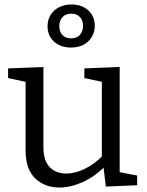

<svg xmlns="http://www.w3.org/2000/svg" viewBox="-20 -832 660 861"><path d="M247 9Q180.7 9 137.7 -32.2Q94.7 -73.3 94.7 -158.3V-477L104.7 -463L16.3 -482V-525.3L174.7 -531.3V-172.3Q174.7 -111.7 202.7 -82.7Q230.7 -53.7 277.7 -53.7Q314.7 -53.7 358 -73.7Q401.3 -93.7 443.3 -136.3L436.7 -118.3V-479L446.7 -463L358.3 -482V-525.3L516.7 -531.7V-48.7L504.7 -62.3L595 -44.7V-1.3L454.7 4.7L442.7 -94.3L454.3 -89.7Q404.7 -39.3 350.3 -15.2Q296 9 247 9ZM298 -618.7Q268 -618.7 244.3 -630.3Q220.7 -642 207 -663.5Q193.3 -685 193.3 -714Q193.3 -743.3 206.8 -765.2Q220.3 -787 244.7 -799.5Q269 -812 300.7 -812Q331.3 -812 354.5 -800.3Q377.7 -788.7 391.3 -767.2Q405 -745.7 405 -716.7Q405 -688.3 391.5 -666Q378 -643.7 354.2 -631.2Q330.3 -618.7 298 -618.7ZM298.7 -660Q324.7 -660 338.5 -675.8Q352.3 -691.7 352.3 -716Q352.3 -740 338.7 -755.3Q325 -770.7 299.3 -770.7Q273.7 -770.7 259.8 -754.8Q246 -739 246 -714.7Q246 -690.7 259.5 -675.3Q273 -660 298.7 -660Z"/></svg>

Font: Bitter Thin
Style: Regular
Weight: 100
Designer: Sol Matas, and Bitter project Authors
Foundry: Sol Matas
Version: Version 2.002